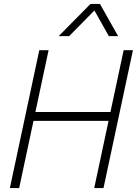

<svg xmlns="http://www.w3.org/2000/svg" viewBox="-20 -952 693 972"><path d="M457 0 606 -698H653L504 0ZM30 0 179 -698H226L77 0ZM137 -340 147 -385H551L541 -340ZM277 -769 438 -932H486L578 -769H531L458 -899L330 -769Z"/></svg>

Font: Azeret Mono Thin Thin
Style: Italic
Weight: 250
Italic angle: -12°
Version: Version 1.002